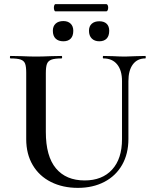

<svg xmlns="http://www.w3.org/2000/svg" viewBox="-20 -896 741 930"><path d="M481 -613Q478 -613 478 -619Q478 -625 481 -625L526 -624Q562 -622 586 -622Q604 -622 640 -624L684 -625Q686 -625 686 -619Q686 -613 684 -613Q645 -613 623.5 -584Q602 -555 602 -503V-223Q602 -151 571.5 -97.5Q541 -44 485.5 -15Q430 14 357 14Q284 14 227 -14.5Q170 -43 138.5 -96.5Q107 -150 107 -222V-544Q107 -574 101.5 -588Q96 -602 80 -607.5Q64 -613 31 -613Q28 -613 28 -619Q28 -625 31 -625L83 -624Q127 -622 154 -622Q184 -622 228 -624L278 -625Q281 -625 281 -619Q281 -613 278 -613Q245 -613 229 -607Q213 -601 207.5 -586.5Q202 -572 202 -542V-257Q202 -139 251 -80.5Q300 -22 390 -22Q475 -22 523 -74.5Q571 -127 571 -222V-503Q571 -555 547.5 -584Q524 -613 481 -613ZM241 -859Q241 -865 243 -870.5Q245 -876 249 -876H495Q499 -876 501.5 -871Q504 -866 504 -859Q504 -852 501.5 -846.5Q499 -841 495 -841H249Q245 -841 243 -846.5Q241 -852 241 -859ZM236 -747Q236 -769 249.5 -781.5Q263 -794 287 -794Q309 -794 322 -781.5Q335 -769 335 -747Q335 -722 322.5 -709Q310 -696 287 -696Q263 -696 249.5 -709Q236 -722 236 -747ZM411 -747Q411 -769 424.5 -781Q438 -793 461 -793Q484 -793 496.5 -781Q509 -769 509 -747Q509 -722 496.5 -709Q484 -696 461 -696Q438 -696 424.5 -709.5Q411 -723 411 -747Z"/></svg>

Font: Cormorant Garamond SemiBold
Style: Regular
Weight: 600
Designer: Christian Thalmann (Catharsis Fonts)
Version: Version 3.000